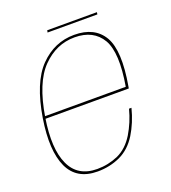

<svg xmlns="http://www.w3.org/2000/svg" viewBox="-123 -750 755 846"><g transform="rotate(-20 254.0 -326.5)"><path d="M191.5 4 193.5 -7Q102 -7 67.5 -83Q32.5 -158.5 55 -299Q80 -454 145.5 -520.5Q210.5 -586.5 296.5 -586.5Q385 -586.5 423.5 -521Q460.5 -456.5 434.5 -304.5H51L49 -293H444.5Q445.5 -298 446 -301.5Q474 -461 434.5 -529.5Q394.5 -597.5 298.5 -597.5Q205.5 -597.5 137.5 -528Q69.5 -458.5 43.5 -299Q20.5 -153.5 57 -74.5Q93.5 4 191.5 4ZM193.5 -7 191.5 4Q248.5 4 297.5 -18.5Q346 -41 378.5 -93Q410 -144.5 426.5 -209H415Q399.5 -149.5 369 -99Q338 -48.5 292 -27.5Q245 -7 193.5 -7ZM192.5 -647H426L427.5 -657H194.5Z"/></g></svg>

Font: Anybody Thin
Style: Italic
Weight: 100
Italic angle: -10°
Designer: Tyler Finck
Foundry: Etcetera Type Company
Version: Version 1.114;gftools[0.9.25]